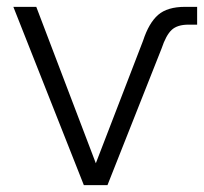

<svg xmlns="http://www.w3.org/2000/svg" viewBox="-20 -541 596 561"><path d="M225 0 19 -521H86L260 -64L398 -422Q415 -474 442 -497.5Q469 -521 521 -521H556V-469H531Q498 -469 481.5 -453.5Q465 -438 452 -399L294 0Z"/></svg>

Font: Rising Sun Light
Style: Regular
Weight: 300
Designer: Matt McInerney, Pablo Impallari, Rodrigo Fuenzalida (Raleway font), Stephen Hutchings (Greek), Cristiano Sobral (main ch
Foundry: The Rising Sun Project Authors
Version: Version 4.327; ttfautohint (v1.8.4.7-5d5b-dirty)